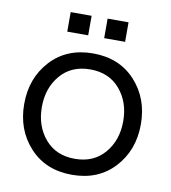

<svg xmlns="http://www.w3.org/2000/svg" viewBox="-77 -729 718 804"><g transform="rotate(10 282.0 -327.0)"><path d="M102 -434Q170 -508 282 -508Q394 -508 462 -434Q530 -360 530 -250Q530 -140 462 -66Q394 8 282 8Q170 8 102 -66Q34 -140 34 -250Q34 -360 102 -434ZM155.5 -114.5Q202 -60 282 -60Q362 -60 408.5 -114.5Q455 -169 455 -250Q455 -331 408.5 -385.5Q362 -440 282 -440Q202 -440 155.5 -385.5Q109 -331 109 -250Q109 -169 155.5 -114.5ZM159 -662H248V-579H159ZM316 -662H405V-579H316Z"/></g></svg>

Font: Questrial
Style: Regular
Weight: 400
Designer: Joe Prince
Foundry: Joe Prince
Version: Version 1.002